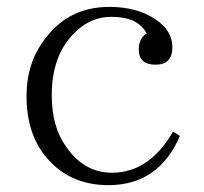

<svg xmlns="http://www.w3.org/2000/svg" viewBox="-20 -522 593 558"><path d="M502.9 -127Q441.4 16.1 294.9 16.1Q183.1 16.1 116.2 -63Q57.1 -130.9 57.1 -243.2Q57.1 -330.1 100.1 -394Q170.4 -502 297.9 -502Q377 -502 430.2 -466.8Q481 -434.1 481 -384.8Q481 -334 432.1 -334Q383.3 -334 383.3 -378.9Q383.3 -409.7 406.2 -424.8Q380.9 -473.1 304.2 -473.1Q237.3 -473.1 188.5 -418Q130.4 -354.5 130.4 -245.1Q130.4 -153.3 172.4 -95.2Q224.6 -20 305.2 -20Q414.1 -20 482.9 -139.6Z"/></svg>

Font: I.MingCP
Style: Regular
Weight: 400
Designer: I.Font Project
Version: Version 8.000; Sep 06, 2022